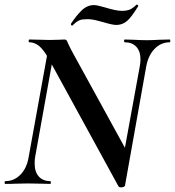

<svg xmlns="http://www.w3.org/2000/svg" viewBox="-25 -796 757 831"><path d="M102 -613Q99 -613 99 -619Q99 -625 102 -625L149 -624Q164 -623 189 -623Q213 -623 230.5 -624Q248 -625 254 -625Q260 -625 263 -621.5Q266 -618 270 -607Q272 -603 276.5 -593.5Q281 -584 287 -573L523 -143L516 7Q516 10 510.5 12.5Q505 15 499 15Q490 15 487 9L185 -543Q163 -582 143.5 -597.5Q124 -613 102 -613ZM-2 -12Q36 -12 63.5 -40Q91 -68 99 -116L187 -602L214 -600L127 -116Q125 -106 125 -88Q125 -52 143 -32Q161 -12 193 -12Q195 -12 195 -6Q195 0 193 0Q167 0 153 -1L96 -2L42 -1Q27 0 -2 0Q-5 0 -5 -6Q-5 -12 -2 -12ZM497 -54 580 -509Q583 -526 583 -539Q583 -574 565 -593.5Q547 -613 515 -613Q512 -613 512 -619Q512 -625 515 -625L551 -624Q587 -622 612 -622Q630 -622 666 -624L710 -625Q712 -625 712 -619Q712 -613 710 -613Q672 -613 644.5 -585Q617 -557 608 -509L516 7ZM287 -685Q285 -685 283 -688Q281 -691 282 -693Q304 -727 328 -750.5Q352 -774 382 -774Q392 -774 408 -769.5Q424 -765 429 -764Q478 -749 502 -749Q524 -749 537.5 -755Q551 -761 566 -776H567Q570 -776 572 -773.5Q574 -771 573 -769Q543 -720 523.5 -704Q504 -688 478 -688Q462 -688 422 -700Q418 -701 395.5 -707Q373 -713 353 -713Q330 -713 319.5 -708.5Q309 -704 300.5 -696.5Q292 -689 289 -686Q289 -685 287 -685Z"/></svg>

Font: Cormorant Infant
Style: Bold Italic
Weight: 700
Italic angle: -10°
Designer: Christian Thalmann (Catharsis Fonts)
Foundry: Catharsis Fonts
Version: Version 4.000